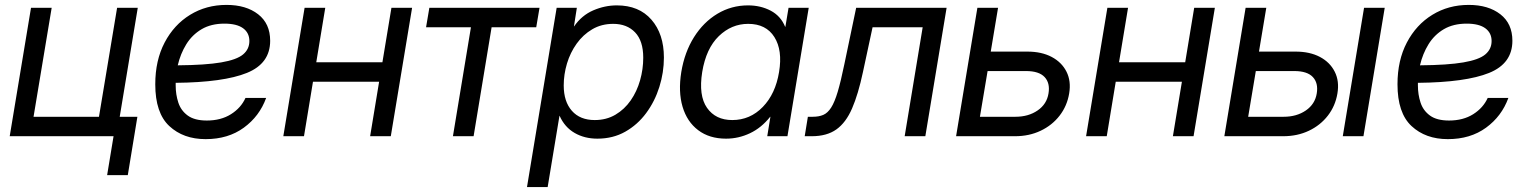

<svg xmlns="http://www.w3.org/2000/svg" viewBox="-20 -547 6127 771"><path d="M19 0 104.5 -515.6H187.5L114.7 -78.1H377.4L450.2 -515.6H533.2L447.8 0ZM410.2 156.2 436 0H399.9L412.6 -78.1H531.7L493.2 156.2Z M805.7 11.7Q716.3 11.7 659.9 -40.8Q603.5 -93.3 603.5 -208.5Q603.5 -304.7 641.1 -376.2Q678.7 -447.8 743.4 -487.5Q808.1 -527.3 889.6 -527.3Q968.3 -527.3 1016.6 -489.7Q1064.9 -452.1 1064.9 -383.3Q1064.9 -292 971.4 -254.2Q877.9 -216.3 685.5 -214.4Q685.5 -209 685.5 -203.6Q685.5 -167.5 696 -135.3Q706.5 -103 733.9 -83Q761.2 -63 810.5 -63Q867.2 -63 907.5 -88.4Q947.8 -113.8 965.8 -153.8H1048.8Q1022 -80.1 959 -34.2Q896 11.7 805.7 11.7ZM693.8 -284.7Q805.7 -285.6 868.2 -296.4Q930.7 -307.1 956.1 -328.4Q981.4 -349.6 981.4 -382.3Q981.4 -415 956.1 -433.6Q930.7 -452.1 881.3 -452.1Q827.6 -452.1 789.6 -429.7Q751.5 -407.2 728 -369.1Q704.6 -331.1 693.8 -284.7Z M1286.1 -515.6 1250 -296.9H1515.6L1551.8 -515.6H1634.8L1549.3 0H1466.3L1502.4 -218.8H1236.8L1200.7 0H1117.7L1203.1 -515.6Z M1798.8 0 1871.1 -437.5H1690.9L1704.1 -515.6H2146.5L2133.3 -437.5H1954.1L1881.8 0Z M2096.2 204.1 2215.3 -515.6H2296.4L2284.7 -440.9H2285.2Q2315.9 -485.4 2362.3 -505.4Q2408.7 -525.4 2457 -525.4Q2545.9 -525.4 2595.9 -468Q2646 -410.6 2646 -315.9Q2646 -255.9 2627.7 -197.8Q2609.4 -139.6 2574.7 -92.8Q2540 -45.9 2490.7 -18.1Q2441.4 9.8 2378.9 9.8Q2327.1 9.8 2287.4 -13.2Q2247.6 -36.1 2227.1 -82H2226.6L2179.2 204.1ZM2368.2 -64.9Q2415 -64.9 2451.4 -86.4Q2487.8 -107.9 2512.7 -143.8Q2537.6 -179.7 2550.3 -224.4Q2563 -269 2563 -315.4Q2563 -382.8 2530.3 -417Q2497.6 -451.2 2442.4 -451.2Q2395 -451.2 2358.2 -429.4Q2321.3 -407.7 2295.7 -371.8Q2270 -335.9 2256.8 -292Q2243.7 -248 2243.7 -204.1Q2243.7 -139.2 2276.4 -102.1Q2309.1 -64.9 2368.2 -64.9Z M2895.5 9.8Q2828.6 9.8 2783.7 -24.2Q2738.8 -58.1 2720.9 -118.4Q2703.1 -178.7 2715.8 -257.8Q2729 -337.4 2766.8 -397.7Q2804.7 -458 2860.8 -491.7Q2917 -525.4 2983.9 -525.4Q3034.2 -525.4 3074.7 -504.2Q3115.2 -482.9 3132.8 -439.5H3133.8L3146.5 -515.6H3227.5L3142.1 0H3061L3073.7 -78.1H3072.8Q3037.6 -33.7 2991.7 -12Q2945.8 9.8 2895.5 9.8ZM2920.4 -64.9Q2992.2 -64.9 3043.2 -117.7Q3094.2 -170.4 3108.4 -257.8Q3123 -345.2 3089.6 -398.2Q3056.2 -451.2 2984.4 -451.2Q2917.5 -451.2 2866.5 -401.9Q2815.4 -352.5 2799.8 -257.8Q2784.7 -163.1 2819.1 -114Q2853.5 -64.9 2920.4 -64.9Z M3211.4 0 3224.1 -78.1H3243.7Q3268.6 -78.1 3286.1 -85.7Q3303.7 -93.3 3317.6 -115Q3331.5 -136.7 3344 -178.5Q3356.4 -220.2 3370.6 -289.1L3418 -515.6H3781.2L3695.8 0H3612.8L3685.1 -437.5H3483.9L3445.3 -257.8Q3426.3 -168.5 3401.6 -111.6Q3377 -54.7 3338.6 -27.3Q3300.3 0 3239.7 0Z M3958.5 -339.8H4105.5Q4162.6 -339.8 4203.1 -318.4Q4243.7 -296.9 4262.7 -259Q4281.7 -221.2 4273.4 -171.9Q4265.1 -121.6 4235.1 -82.8Q4205.1 -43.9 4158.9 -22Q4112.8 0 4055.7 0H3819.3L3904.8 -515.6H3987.8ZM3945.8 -261.7 3915 -78.1H4057.6Q4109.9 -78.1 4146.7 -103.5Q4183.6 -128.9 4190.4 -171.9Q4197.3 -213.4 4174.8 -237.5Q4152.3 -261.7 4100.1 -261.7Z M4509.8 -515.6 4473.6 -296.9H4739.3L4775.4 -515.6H4858.4L4772.9 0H4689.9L4726.1 -218.8H4460.4L4424.3 0H4341.3L4426.8 -515.6Z M5035.6 -339.8H5182.6Q5239.7 -339.8 5280.3 -318.4Q5320.8 -296.9 5339.8 -259Q5358.9 -221.2 5350.6 -171.9Q5342.3 -121.6 5312.3 -82.8Q5282.2 -43.9 5236.1 -22Q5189.9 0 5132.8 0H4896.5L4981.9 -515.6H5064.9ZM5022.9 -261.7 4992.2 -78.1H5134.8Q5187 -78.1 5223.9 -103.5Q5260.7 -128.9 5267.6 -171.9Q5274.4 -213.4 5252 -237.5Q5229.5 -261.7 5177.2 -261.7ZM5372.1 0 5457.5 -515.6H5540.5L5455.1 0Z M5793.9 11.7Q5704.6 11.7 5648.2 -40.8Q5591.8 -93.3 5591.8 -208.5Q5591.8 -304.7 5629.4 -376.2Q5667 -447.8 5731.7 -487.5Q5796.4 -527.3 5877.9 -527.3Q5956.5 -527.3 6004.9 -489.7Q6053.2 -452.1 6053.2 -383.3Q6053.2 -292 5959.7 -254.2Q5866.2 -216.3 5673.8 -214.4Q5673.8 -209 5673.8 -203.6Q5673.8 -167.5 5684.3 -135.3Q5694.8 -103 5722.2 -83Q5749.5 -63 5798.8 -63Q5855.5 -63 5895.8 -88.4Q5936 -113.8 5954.1 -153.8H6037.1Q6010.3 -80.1 5947.3 -34.2Q5884.3 11.7 5793.9 11.7ZM5682.1 -284.7Q5793.9 -285.6 5856.4 -296.4Q5918.9 -307.1 5944.3 -328.4Q5969.7 -349.6 5969.7 -382.3Q5969.7 -415 5944.3 -433.6Q5918.9 -452.1 5869.6 -452.1Q5815.9 -452.1 5777.8 -429.7Q5739.7 -407.2 5716.3 -369.1Q5692.9 -331.1 5682.1 -284.7Z"/></svg>

Font: Inter Display
Style: Italic
Weight: 400
Italic angle: -9.39999°
Designer: Rasmus Andersson
Foundry: rsms
Version: Version 4.000;git-a52131595